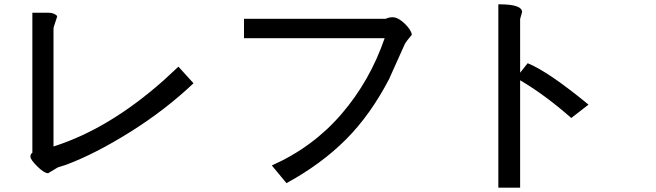

<svg xmlns="http://www.w3.org/2000/svg" viewBox="-20 -753 3040 890"><path d="M245 -679Q245 -674 236.5 -650.5Q228 -627 228 -619V-74Q484 -155 738 -380L807 -444L877 -367Q746 -243 584 -141.5Q422 -40 286 11L248 23L203 50Q185 50 153 18.5Q121 -13 121 -27Q121 -39 130 -45V-694H205Q230 -694 245 -679Z M1889 -592Q1863 -561 1857 -550L1786 -392V-391Q1698 -221 1583.5 -106.5Q1469 8 1308 96L1240 14Q1431 -71 1563 -224.5Q1695 -378 1763 -576H1111V-666H1768Q1782 -673 1800 -673Q1825 -673 1855.5 -644Q1886 -615 1889 -592Z M2400 -697 2391 -665V-416L2426 -460Q2522 -421 2708 -268L2628 -206Q2508 -312 2391 -381V117H2290V-733H2295Q2400 -733 2400 -697Z"/></svg>

Font: cwTeXHei
Style: Medium
Weight: 500
Version: Version 1.17